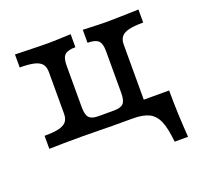

<svg xmlns="http://www.w3.org/2000/svg" viewBox="-103 -530 827 793"><g transform="rotate(-20 310.0 -133.0)"><path d="M145.6 -115.4V-299.5Q145.6 -321.3 135.4 -333.8Q125.2 -346.3 102.4 -351.9Q79.7 -357.6 38.9 -357.6V-414.8Q148.3 -411.6 183.5 -411.6Q208 -411.6 283.6 -414.8V-357.6Q249.7 -357.6 236.6 -345.1Q223.5 -332.6 223.5 -299.5V-115.3Q223.5 -82.3 235 -69.8Q246.4 -57.3 275.6 -57.3H345Q374.1 -57.3 385.6 -69.8Q397 -82.3 397 -115.3V-299.5Q397 -332.6 383.9 -345.1Q370.9 -357.6 336.9 -357.6V-414.8Q412 -411.6 436.5 -411.6Q471.7 -411.6 581.6 -414.8V-357.6Q540.8 -357.6 518.1 -351.9Q495.3 -346.3 485.1 -333.8Q474.9 -321.3 474.9 -299.5V0H314.6Q276.1 0 255 -0.9Q219.5 -1.7 184.1 -1.7Q95.9 -1.7 38.9 0V-57.3Q79.7 -57.3 102.4 -62.9Q125.2 -68.5 135.4 -81Q145.6 -93.5 145.6 -115.4ZM404.5 0 459.6 -57.3H586.3Q586.3 -8.6 588.3 43.4Q590.4 95.4 594.3 149.2H535.5Q529.4 88.8 516 57.3Q502.6 25.9 476.6 12.9Q450.6 0 404.5 0Z"/></g></svg>

Font: Playfair Micro SmCond SmLight
Style: Regular
Weight: 360
Width: 4
Designer: Claus Eggers Sørensen
Foundry: Claus Eggers Sørensen
Version: Version 2.100;Glyphs 3.2 (3219)